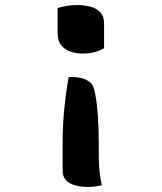

<svg xmlns="http://www.w3.org/2000/svg" viewBox="-20 -566 640 760"><path d="M208 -534Q226 -540 246.5 -543Q267 -546 285 -546Q313 -546 337 -540Q361 -534 376.5 -518Q392 -502 392 -472V-375Q356 -354 308 -354Q284 -354 261 -361Q238 -368 223 -386Q208 -404 208 -437ZM252 -261H263Q293 -261 312 -254Q331 -247 342 -235Q351 -226 357.5 -191Q364 -156 367.5 -106Q371 -56 371 0V56Q371 114 383 167Q368 171 355 172.5Q342 174 325 174Q283 174 255.5 158.5Q228 143 228 110V-4Q228 -72 235 -140.5Q242 -209 252 -261Z"/></svg>

Font: Recursive Mn Csl St SmB
Style: Regular
Weight: 600
Monospace: yes
Version: Version 1.079;hotconv 1.0.112;makeotfexe 2.5.65598; ttfautoh